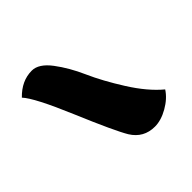

<svg xmlns="http://www.w3.org/2000/svg" viewBox="-70 -844 412 412"><g transform="rotate(45 136.0 -638.0)"><path d="M243 -629Q218 -614 131.5 -577.5Q45 -541 26 -523Q0 -548 0 -579Q0 -600 26.5 -620Q53 -640 88 -655.5Q123 -671 165 -697.5Q207 -724 231 -753Q248 -742 260 -721Q272 -700 272 -681Q272 -647 243 -629Z"/></g></svg>

Font: Overlock Black
Style: Italic
Weight: 900
Designer: Dario Muhafara
Foundry: Dario Manuel Muhafara
Version: Version 1.002